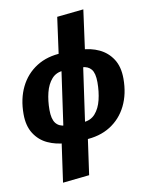

<svg xmlns="http://www.w3.org/2000/svg" viewBox="-103 -831 863 1126"><g transform="rotate(-10 328.0 -267.5)"><path d="M406.1 -425.3 417.9 -527.9Q476.7 -526.3 525.8 -503.2Q574.9 -480.1 604.6 -434.3Q634.3 -388.4 634.3 -317.3Q634.3 -226.3 600 -156.8Q565.7 -87.3 501.7 -47Q437.6 -6.6 347 -3.7L357.5 -106.5Q402.9 -108.9 429.8 -139.6Q456.8 -170.3 468.6 -218.9Q480.4 -267.6 480.4 -323.2Q480.4 -377.4 461.4 -400.6Q442.3 -423.7 406.1 -425.3ZM306.8 -527.9 296.9 -424.7Q252.6 -423 225.8 -392.8Q199 -362.5 187 -314.5Q175.1 -266.5 175.1 -211.6Q175.1 -157.7 194.1 -132.9Q213.2 -108.2 249.7 -106.2L235.8 -3.7Q178 -6.3 129.1 -28.9Q80.2 -51.4 50.7 -97.6Q21.2 -143.8 21.2 -214Q21.2 -305.2 55.3 -374.7Q89.4 -444.3 153.5 -484.8Q217.5 -525.3 306.8 -527.9ZM314.7 -741.9 473.1 -758.4 439.1 -508.2 415.8 -441.3 365.9 -89.5 369.7 -21 337.8 205.3 179.4 222.1 213.7 -21 236.7 -89.5 286.6 -441.3 282.7 -508.2Z"/></g></svg>

Font: Fira Sans Variable
Style: Italic
Weight: 397
Italic angle: -8°
Designer: Carrois Corporate & Edenspiekermann AG
Foundry: Carrois Corporate GbR & Edenspiekermann AG
Version: Version 4.202